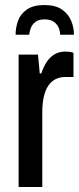

<svg xmlns="http://www.w3.org/2000/svg" viewBox="-20 -743 314 763"><path d="M54 0V-526H131L138 -451H144Q153 -478 166 -497.5Q179 -517 197.5 -527.5Q216 -538 239 -538Q249 -538 257 -537Q265 -536 272 -533V-437H239Q218 -437 201 -428.5Q184 -420 172 -402.5Q160 -385 154 -358Q148 -331 148 -295V0ZM156 -723Q201 -723 226.5 -705Q252 -687 263 -660Q274 -633 274 -605H219Q219 -618 213.5 -632Q208 -646 194.5 -656Q181 -666 157 -666Q134 -666 121 -656Q108 -646 102.5 -632Q97 -618 96 -605H42Q42 -633 51.5 -660Q61 -687 86.5 -705Q112 -723 156 -723Z"/></svg>

Font: Archivo Condensed Medium
Style: Regular
Weight: 500
Width: 3
Designer: Hector Gatti
Foundry: Omnibus-Type
Version: Version 2.001